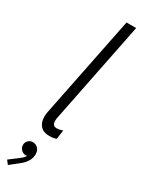

<svg xmlns="http://www.w3.org/2000/svg" viewBox="-282 -778 789 1062"><g transform="rotate(30 112.0 -246.5)"><path d="M40 -74.2Q40 -91.3 43.5 -106.9L173.3 -752H234.9L105 -103.5Q103 -93.8 103 -84Q103 -51.8 130.9 -51.8Q140.1 -51.8 151.1 -54.2Q162.1 -56.6 168.9 -60.1L160.6 -1.5Q141.6 5.4 117.2 5.4Q78.1 5.4 59.1 -16.4Q40 -38.1 40 -74.2ZM-19.5 234.9 31.7 196.3Q45.4 186 53.5 178.2Q61.5 170.4 65.9 161.6Q62.5 163.1 56.2 163.1Q41 163.1 28.3 150.4Q15.6 137.7 15.6 120.6Q15.6 104.5 27.1 92.3Q38.6 80.1 56.6 80.1Q75.7 80.1 89.1 93.8Q102.5 107.4 102.5 130.9Q102.5 157.2 87.9 179.2Q73.2 201.2 52.2 216.8L-1 258.8Z"/></g></svg>

Font: Reddit Sans Fudge Light Italic
Style: Regular
Weight: 300
Italic angle: -11.25°
Designer: Stephen Hutchings
Version: Version 1.013